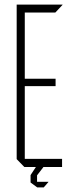

<svg xmlns="http://www.w3.org/2000/svg" viewBox="-20 -721 308 829"><path d="M85 0 52 -34V-35H248V0ZM52 -35V-701H87V-35ZM87 -349V-381H220V-349ZM87 -667V-701H250V-700L219 -667ZM112 36V35L135 0H167V1L140 36ZM139 87 112 67V36H140V87ZM140 88V64H189V65L169 88Z"/></svg>

Font: Foldit ExtraLight
Style: Regular
Weight: 250
Version: Version 1.003